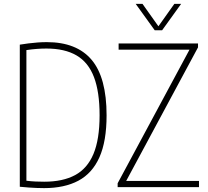

<svg xmlns="http://www.w3.org/2000/svg" viewBox="-20 -964 1073 989"><path d="M207 5Q188 5 169.2 4.2Q150.5 3.5 129.2 2Q108 0.5 82 -2V-734Q103.5 -737.5 126.8 -740.5Q150 -743.5 173.8 -745.2Q197.5 -747 221 -747Q375 -747 452 -655.8Q529 -564.5 529 -370Q529 -236.5 492.2 -154Q455.5 -71.5 383.8 -33.2Q312 5 207 5ZM208 -28Q303.5 -28 366.8 -62Q430 -96 461.5 -171.2Q493 -246.5 493 -370Q493 -491 464 -567Q435 -643 374.2 -678.5Q313.5 -714 219 -714Q195 -714 168.8 -712Q142.5 -710 116 -706V-33Q141 -30 163 -29Q185 -28 208 -28ZM586 0V-20L963 -721L971 -708H591V-740H1000V-720L623 -19L615 -32H1005V0ZM777 -808 679 -944H714L800 -823H792L878 -944H913L815 -808Z"/></svg>

Font: Encode Sans Condensed Thin
Style: Regular
Weight: 100
Width: 3
Designer: Multiple Designers
Foundry: Impallari Type
Version: Version 3.002